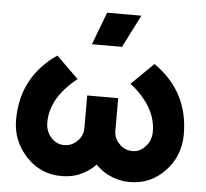

<svg xmlns="http://www.w3.org/2000/svg" viewBox="-51 -755 880 821"><g transform="rotate(5 388.5 -344.5)"><path d="M180 -500Q28 -395 28 -211Q28 -165 44 -125.5Q60 -86 91 -53Q153 12 242 12Q263 12 284 8Q305 4 324 -5Q342 -13 358 -24Q374 -35 388 -50Q402 -36 417 -25Q432 -14 449 -7Q488 12 535 12Q624 12 686 -53Q748 -119 748 -211Q748 -395 597 -500L502 -407Q615 -318 615 -211Q615 -193 609 -176.5Q603 -160 591 -148Q569 -121 535 -121Q502 -121 479 -145Q455 -168 455 -201V-341H322V-201Q322 -185 316 -170.5Q310 -156 298 -145Q275 -121 242 -121Q208 -121 185 -148Q162 -174 162 -211Q162 -318 275 -407ZM323 -561H452L523 -701H376Z"/></g></svg>

Font: Unageo
Style: Bold
Weight: 700
Designer: Richard Sepsi
Foundry: Richard Sepsi
Version: Version 2.000